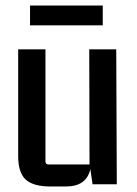

<svg xmlns="http://www.w3.org/2000/svg" viewBox="-20 -669 498 697"><path d="M353 -649V-577H89V-649ZM219 8H163Q101 8 73.5 -17Q46 -42 46 -102V-490H145V-83Q145 -72 156 -72H305L304 -490H402L404 0H316L308 -55Q294 8 219 8Z"/></svg>

Font: Gemunu Libre SemiBold
Style: Regular
Weight: 600
Designer: Puspanada Ekanayake, Sola Matas, Pathum Egodawatta, Kosala Senevirathne
Foundry: mooniak
Version: Version 1.100